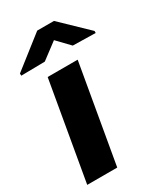

<svg xmlns="http://www.w3.org/2000/svg" viewBox="-190 -818 772 896"><g transform="rotate(-30 195.5 -370.0)"><path d="M395.5 -605V-594.2L273.4 -596.7L210 -662.6L123 -597.2L-4.9 -595.2L-5.4 -606.9L164.6 -740.2H254.9ZM168.5 0H6.8L98.6 -528.3H260.3Z"/></g></svg>

Font: TypoPRO Roboto
Style: Italic
Weight: 900
Italic angle: -12°
Designer: Google
Version: Version 2.136; 2016